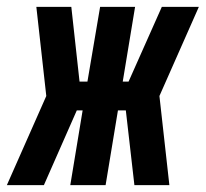

<svg xmlns="http://www.w3.org/2000/svg" viewBox="-63 -540 600 560"><path d="M431 0H329L304 -218H281L245 0H142L178 -218H161L65 0H-43L72 -260L43 -520H145L169 -302H192L229 -520H331L295 -302H312L409 -520H517L402 -260Z"/></svg>

Font: Iosevka SS04 Heavy Oblique
Style: Regular
Weight: 900
Italic angle: -9°
Monospace: yes
Designer: Belleve Invis
Foundry: Belleve Invis
Version: Version 19.0.0; ttfautohint (v1.8.4)